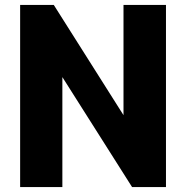

<svg xmlns="http://www.w3.org/2000/svg" viewBox="-20 -762 752 782"><path d="M62 0V-742H199L483 -293V-742H656V0H518L234 -448V0Z"/></svg>

Font: Exo Thin ExtraBold
Style: Regular
Weight: 800
Version: Version 2.000